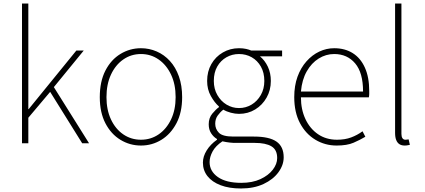

<svg xmlns="http://www.w3.org/2000/svg" viewBox="-20 -814 2414 1091"><path d="M105 0V-794H141V-194H143L414 -527H456L286 -319L486 0H447L265 -292L141 -145V0Z M781 13Q718 13 664.5 -19.5Q611 -52 579 -113.5Q547 -175 547 -262Q547 -351 579 -413Q611 -475 664.5 -507.5Q718 -540 781 -540Q828 -540 870.5 -521.5Q913 -503 945.5 -467.5Q978 -432 996.5 -380Q1015 -328 1015 -262Q1015 -175 982.5 -113.5Q950 -52 897 -19.5Q844 13 781 13ZM781 -20Q837 -20 881.5 -50.5Q926 -81 952 -135.5Q978 -190 978 -262Q978 -335 952 -390Q926 -445 881.5 -476Q837 -507 781 -507Q725 -507 680.5 -476Q636 -445 610.5 -390Q585 -335 585 -262Q585 -190 610.5 -135.5Q636 -81 680.5 -50.5Q725 -20 781 -20Z M1349 257Q1282 257 1233.5 238.5Q1185 220 1159 187Q1133 154 1133 110Q1133 75 1154.5 40.5Q1176 6 1213 -20V-24Q1193 -36 1179.5 -57Q1166 -78 1166 -108Q1166 -144 1186.5 -168.5Q1207 -193 1224 -205V-209Q1199 -231 1178 -268.5Q1157 -306 1157 -354Q1157 -408 1181 -450Q1205 -492 1246.5 -516Q1288 -540 1338 -540Q1361 -540 1378.5 -536Q1396 -532 1407 -527H1583V-494H1457Q1485 -471 1502 -435Q1519 -399 1519 -354Q1519 -302 1495 -259.5Q1471 -217 1430 -192Q1389 -167 1338 -167Q1316 -167 1291.5 -173.5Q1267 -180 1249 -191Q1231 -177 1217 -157.5Q1203 -138 1203 -111Q1203 -81 1224 -59.5Q1245 -38 1306 -38H1423Q1510 -38 1551 -9.5Q1592 19 1592 80Q1592 124 1562 165Q1532 206 1477.5 231.5Q1423 257 1349 257ZM1338 -200Q1377 -200 1409.5 -219.5Q1442 -239 1462 -274Q1482 -309 1482 -354Q1482 -401 1462.5 -435.5Q1443 -470 1410.5 -488.5Q1378 -507 1338 -507Q1299 -507 1266.5 -488.5Q1234 -470 1214.5 -436Q1195 -402 1195 -354Q1195 -309 1215 -274Q1235 -239 1267.5 -219.5Q1300 -200 1338 -200ZM1351 225Q1414 225 1459.5 204Q1505 183 1530 150.5Q1555 118 1555 84Q1555 37 1522.5 17.5Q1490 -2 1428 -2H1308Q1303 -2 1284.5 -4Q1266 -6 1244 -11Q1205 15 1188 46.5Q1171 78 1171 107Q1171 159 1218 192Q1265 225 1351 225Z M1893 13Q1827 13 1772 -20Q1717 -53 1684.5 -114.5Q1652 -176 1652 -262Q1652 -327 1670.5 -378Q1689 -429 1721.5 -465.5Q1754 -502 1794.5 -521Q1835 -540 1879 -540Q1940 -540 1984.5 -512Q2029 -484 2053.5 -429.5Q2078 -375 2078 -297Q2078 -289 2078 -280.5Q2078 -272 2076 -261H1690Q1690 -192 1715.5 -137.5Q1741 -83 1787 -51.5Q1833 -20 1895 -20Q1940 -20 1975 -33Q2010 -46 2040 -68L2056 -37Q2026 -19 1989 -3Q1952 13 1893 13ZM1690 -294H2043Q2043 -401 1998 -454Q1953 -507 1879 -507Q1832 -507 1791 -481.5Q1750 -456 1723 -408.5Q1696 -361 1690 -294Z M2279 13Q2262 13 2250 5.5Q2238 -2 2231.5 -18Q2225 -34 2225 -59V-794H2261V-53Q2261 -37 2267 -28.5Q2273 -20 2283 -20Q2286 -20 2290 -20.5Q2294 -21 2302 -22L2309 9Q2302 10 2296 11.5Q2290 13 2279 13Z"/></svg>

Font: Noto Sans TC Thin Thin
Style: Regular
Weight: 250
Version: Version 2.004-H2;hotconv 1.0.118;makeotfexe 2.5.65603